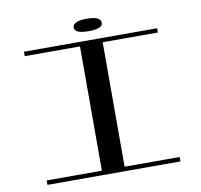

<svg xmlns="http://www.w3.org/2000/svg" viewBox="-92 -967 1113 1065"><g transform="rotate(-10 465.0 -435.0)"><path d="M529 0H401V-750H529ZM839 -25V0H507V-25ZM423 0H90V-25H423ZM90 -725V-750H428V-725ZM840 -750V-726H507V-750ZM543 -833Q543 -870 464 -870Q385 -870 385 -833Q385 -800 464 -800Q543 -800 543 -833Z"/></g></svg>

Font: Solide Mirage
Style: Mono
Weight: 400
Width: 6
Designer: Jérémy Landes
Foundry: Velvetyne Type Foundry
Version: Version 1.1